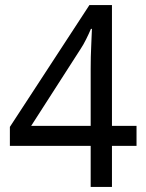

<svg xmlns="http://www.w3.org/2000/svg" viewBox="-20 -738 577 758"><path d="M519 -162H422V0H338V-162H19V-237L333 -718H422V-241H519ZM338 -466Q338 -492 338.5 -513.5Q339 -535 340 -554Q341 -573 341.5 -590.5Q342 -608 343 -624H339Q331 -605 320 -583Q309 -561 299 -546L103 -241H338Z"/></svg>

Font: Noto Sans Display
Style: Regular
Weight: 400
Designer: Monotype Design Team
Foundry: Monotype Imaging Inc.
Version: Version 2.003